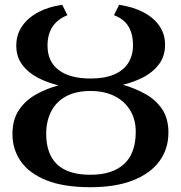

<svg xmlns="http://www.w3.org/2000/svg" viewBox="-20 -771 756 802"><path d="M358 11Q246 11 173.8 -18Q101.5 -47 66.8 -97.2Q32 -147.5 32 -210.5Q32 -271 58.8 -311Q85.5 -351 129.2 -375.8Q173 -400.5 224.5 -414.5Q178 -425.5 137.8 -446.5Q97.5 -467.5 72.8 -500.8Q48 -534 48 -580Q48 -626 72.2 -661.5Q96.5 -697 139.8 -720Q183 -743 240 -751L261.5 -707.5Q220.5 -691 199.5 -659.5Q178.5 -628 178.5 -580Q178.5 -513.5 225.5 -478.2Q272.5 -443 359 -443Q416.5 -443 455.8 -459.5Q495 -476 515.2 -507.2Q535.5 -538.5 535.5 -582Q535.5 -630 516.2 -661.2Q497 -692.5 456 -707.5L477.5 -751Q537.5 -742 580.2 -719.2Q623 -696.5 646.2 -662.2Q669.5 -628 669.5 -584.5Q669.5 -537 644.8 -503.5Q620 -470 580 -449Q540 -428 493.5 -417Q545.5 -402 588.8 -377.5Q632 -353 657.8 -314.2Q683.5 -275.5 683.5 -217.5Q683.5 -149 646 -97.8Q608.5 -46.5 535.8 -17.8Q463 11 358 11ZM358 -41Q449.5 -41 498.2 -85.8Q547 -130.5 547 -220.5Q547 -271.5 524 -309.8Q501 -348 458.8 -369.5Q416.5 -391 358 -391Q296.5 -391 255.2 -368.2Q214 -345.5 193.5 -305Q173 -264.5 173 -212.5Q173 -157 192.8 -118.8Q212.5 -80.5 253.5 -60.8Q294.5 -41 358 -41Z"/></svg>

Font: Merriweather 36pt SemiBold
Style: Regular
Weight: 600
Version: Version 2.100